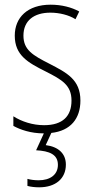

<svg xmlns="http://www.w3.org/2000/svg" viewBox="-20 -559 401 819"><path d="M261 143C261 97 230 67 175 60L199 8C281 -1 323 -53 323 -130C323 -220 264 -249 191 -287C120 -323 80 -346 80 -407C80 -471 125 -505 195 -505C233 -505 274 -495 302 -477L318 -510C285 -528 243 -539 196 -539C97 -539 43 -484 43 -407C43 -323 99 -292 175 -254C244 -219 285 -196 285 -130C285 -64 248 -25 168 -25C120 -25 73 -40 37 -63V-22C66 -6 111 10 167 10L134 82C191 85 227 100 227 144C227 187 193 210 145 210C129 210 111 208 97 204V234C111 238 130 240 147 240C217 240 261 203 261 143Z"/></svg>

Font: Noto Sans Hebrew Condensed ExtraLight
Style: Regular
Weight: 200
Width: 3
Designer: Monotype Design Team
Foundry: Monotype Imaging Inc.
Version: Version 2.004